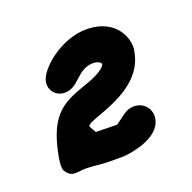

<svg xmlns="http://www.w3.org/2000/svg" viewBox="-94 -369 442 441"><g transform="rotate(-20 126.5 -148.0)"><path d="M-25.8 -63.6ZM236.8 -52.7C241 -76.7 224 -96.4 200 -96.4C190.9 -96.4 182.2 -93.6 174.9 -88.2L149.9 -70H143.5C131.7 -70 114.6 -70.9 103.6 -70.9H98.2C97.4 -71.8 88.4 -87.3 88.5 -88.2C91.5 -105.2 227.3 -117.3 244.3 -213.6L245.4 -220C248.5 -248.8 227.9 -297.3 163.1 -300H157.7C93.8 -300 34.6 -246.6 29.8 -219.1C25.9 -197.3 41.1 -180 62.9 -180C97.7 -180 105.9 -221.8 146.6 -221.8C153.6 -221.8 165.9 -217.8 164.9 -211.8C163.9 -206.2 148.2 -193.4 119.9 -183.6C59.9 -162 17.1 -152.1 -1.9 -44.5C-4.3 -30.9 -4.7 -18.2 -1.9 -13.6C5.8 -0.9 12.6 1.8 21.7 1.8C29.9 1.8 38.4 0 50.2 0C63 0 86.9 3.6 102.3 3.6H139.6C156.3 2.5 228.9 -7.6 236.8 -52.7Z"/></g></svg>

Font: TudorRose
Style: Oblique
Weight: 500
Italic angle: 10°
Version: Version 001.000